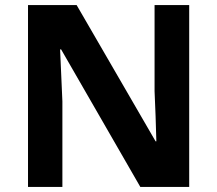

<svg xmlns="http://www.w3.org/2000/svg" viewBox="-20 -734 853 754"><path d="M723 0H531L220 -540H216Q218 -489 220.5 -438Q223 -387 225 -336V0H90V-714H281L591 -179H594Q593 -229 591 -278Q589 -327 587 -376V-714H723Z"/></svg>

Font: Noto Sans Thaana
Style: Bold
Weight: 700
Designer: David Williams
Foundry: Google Inc.
Version: Version 3.001; ttfautohint (v1.8.4.7-5d5b)